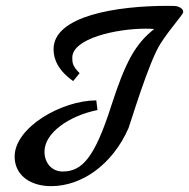

<svg xmlns="http://www.w3.org/2000/svg" viewBox="-20 -639 646 656"><path d="M589 -616C583 -619 574 -619 552 -619C379 -619 163 -585 163 -471C163 -436 179 -398 230 -362L252 -389C228 -413 227 -424 227 -442C227 -508 379 -541 476 -541C482 -541 493 -541 507 -540C442 -489 408 -426 360 -277C303 -99 260 -53 194 -53C158 -53 132 -81 132 -121C132 -186 218 -244 313 -263L309 -296C191 -296 30 -204 30 -104C30 -43 80 -3 155 -3C259 -3 364 -76 419 -201C425 -215 488 -428 529 -491C563 -544 606 -589 606 -598C606 -606 599 -613 589 -616Z"/></svg>

Font: Marck Script
Style: Regular
Weight: 400
Designer: Denis Masharov, Marck Fogel
Foundry: Denis Masharov
Version: Version 1.002